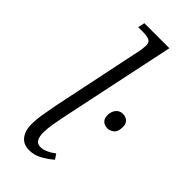

<svg xmlns="http://www.w3.org/2000/svg" viewBox="-246 -806 863 863"><g transform="rotate(45 185.0 -375.0)"><path d="M145 10Q108 10 89 -15Q70 -40 70 -80Q70 -111 77 -151.5Q84 -192 90 -223L177 -640Q181 -656 183 -672Q185 -688 185 -694Q185 -716 170.5 -722Q156 -728 128 -728H101L108 -760H267L151 -209Q146 -186 140 -151Q134 -116 134 -92Q134 -66 142.5 -51Q151 -36 170 -36Q187 -36 204.5 -43.5Q222 -51 242 -66L258 -42Q236 -23 207 -6.5Q178 10 145 10ZM325 -308Q307 -308 295 -318.5Q283 -329 283 -350Q283 -374 295.5 -389Q308 -404 328 -404Q346 -404 358 -393.5Q370 -383 370 -362Q370 -332 355.5 -320Q341 -308 325 -308Z"/></g></svg>

Font: Noto Serif Light
Style: Italic
Weight: 300
Italic angle: -12°
Designer: Monotype Design Team
Foundry: Monotype Imaging Inc.
Version: Version 2.013